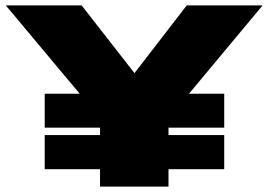

<svg xmlns="http://www.w3.org/2000/svg" viewBox="-20 -695 998 715"><path d="M146.5 -219.5H815V-346H146.5ZM146.5 -65H815V-192H146.5ZM352.5 0H607.5V-254.5L958 -675H675.5L481 -423H480.5L284 -675H1.5L352.5 -255.5Z"/></svg>

Font: Anybody Expanded Black
Style: Regular
Weight: 900
Width: 7
Designer: Tyler Finck
Foundry: Etcetera Type Company
Version: Version 1.113;gftools[0.9.25]